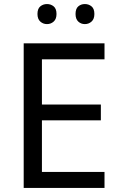

<svg xmlns="http://www.w3.org/2000/svg" viewBox="-20 -928 596 948"><path d="M496 0H97V-714H496V-635H187V-412H478V-334H187V-79H496ZM165 -859Q165 -885 179 -896.5Q193 -908 212 -908Q231 -908 245 -896.5Q259 -885 259 -859Q259 -834 245 -821.5Q231 -809 212 -809Q193 -809 179 -821.5Q165 -834 165 -859ZM353 -859Q353 -885 366.5 -896.5Q380 -908 399 -908Q418 -908 432 -896.5Q446 -885 446 -859Q446 -834 432 -821.5Q418 -809 399 -809Q380 -809 366.5 -821.5Q353 -834 353 -859Z"/></svg>

Font: Go Noto Current
Style: Regular
Weight: 400
Designer: Monotype Design Team
Foundry: Monotype Imaging Inc.
Version: Version 2.007; ttfautohint (v1.8) -l 8 -r 50 -G 200 -x 14 -D